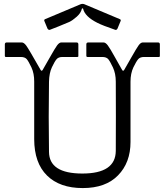

<svg xmlns="http://www.w3.org/2000/svg" viewBox="-20 -957 847 987"><path d="M714.8 -738.8H792Q801.8 -738.8 801.8 -729V-668.9Q801.8 -664.1 796.9 -664.1H720.2Q700.2 -664.1 690.4 -652.8Q680.7 -641.6 665.5 -610.4Q650.9 -579.1 650.9 -537.1V-227.1Q650.9 -121.1 586.9 -55.7Q523.4 9.8 405.3 9.8Q287.1 9.8 221.7 -54.7Q156.2 -119.1 155.8 -241.2V-537.1Q156.2 -579.1 141.6 -610.4Q127 -641.6 117.2 -653.3Q107.4 -664.1 86.9 -664.1H9.8Q4.9 -664.1 4.9 -668.9V-729Q4.9 -738.8 15.1 -738.8H91.8Q103 -738.8 115.2 -722.2Q127.4 -705.6 189 -597.2Q193.8 -589.4 199.2 -597.2Q210.4 -616.2 236.3 -662.1Q262.2 -708 273.4 -723.6Q285.2 -739.3 295.9 -738.8H373Q382.8 -738.8 382.8 -729V-668.9Q382.8 -664.1 377.9 -664.1H300.8Q280.8 -664.1 271 -652.8Q261.2 -641.6 247.1 -611.8Q232.9 -582 231.9 -537.1Q229 -356.9 231.9 -176.8Q232.4 -64.9 403.3 -64.9Q574.2 -64.9 575.2 -181.2Q576.2 -359.4 575.2 -537.1Q575.2 -579.1 560.5 -610.4Q545.9 -641.6 536.1 -653.3Q526.4 -664.1 505.9 -664.1H429.2Q424.3 -664.1 423.8 -668.9V-729Q423.8 -738.8 434.1 -738.8H511.2Q522.5 -739.3 534.2 -723.6Q545.9 -708 571.3 -662.1Q597.2 -616.2 607.9 -597.2Q612.8 -589.4 618.2 -597.2Q629.4 -616.2 655.3 -662.1Q681.2 -708 692.4 -723.6Q703.6 -739.3 714.8 -738.8ZM400.9 -912.1Q396 -890.1 374.5 -871.1Q353 -852.1 336.4 -844.2Q319.3 -836.9 281.2 -821.3Q243.2 -805.7 236.3 -803.7Q229.5 -801.8 224.1 -810.1L208 -849.1Q205.1 -856 212.9 -858.9L394 -935.1Q404.3 -939 414.1 -935.1L595.2 -858.9Q603 -856 600.1 -849.1L584 -810.1Q579.1 -801.3 572.3 -803.7Q506.8 -826.2 481 -839.4Q416.5 -871.6 407.2 -912.1Q406.2 -914.1 404.3 -914.1Q402.3 -914.1 400.9 -912.1Z"/></svg>

Font: BrevierViennese-Regular
Style: Regular
Weight: 400
Designer: Johannes Lang & Ellmer Stefan
Foundry: Johannes Lang & Ellmer Stefan
Version: Version 1.001;PS 001.001;hotconv 1.0.70;makeotf.lib2.5.58329